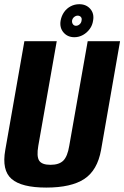

<svg xmlns="http://www.w3.org/2000/svg" viewBox="-21 -866 577 890"><path d="M193.5 3.5Q309 3.5 369.8 -36.5Q430.5 -76.5 447.5 -171L535.5 -675H385.5L300 -190Q292 -141 272.5 -121.5Q253 -102 213 -102Q173 -102 160.5 -121.5Q148 -141 156.5 -190L242 -675H92L3.5 -171Q-13.5 -76.5 32.8 -36.5Q79 3.5 193.5 3.5ZM324 -693.5Q345 -693.5 363.8 -704Q382.5 -714.5 395 -731.8Q407.5 -749 410.5 -770.5Q416.5 -803 397.5 -824.8Q378.5 -846.5 346.5 -846.5Q325 -846.5 306.5 -836.8Q288 -827 276 -809.8Q264 -792.5 260 -770.5Q254.5 -738 273.2 -715.8Q292 -693.5 324 -693.5ZM331 -746.5Q322.5 -746.5 317.2 -753.5Q312 -760.5 313 -770.5Q315 -781 322.8 -787.2Q330.5 -793.5 339 -793.5Q348.5 -793.5 354 -787.2Q359.5 -781 357 -770.5Q356 -760.5 348.2 -753.5Q340.5 -746.5 331 -746.5Z"/></svg>

Font: Anybody Condensed
Style: Bold Italic
Weight: 700
Width: 3
Italic angle: -10°
Version: Version 1.113;gftools[0.9.25]